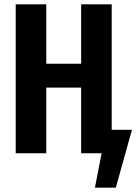

<svg xmlns="http://www.w3.org/2000/svg" viewBox="-20 -712 633 892"><path d="M593 -109 518 160H421L452 0H357V-305H195V0H53V-692H195V-416H357V-692H499V-109Z"/></svg>

Font: Fira Sans Compressed SemiBold
Style: Regular
Weight: 600
Width: 1
Designer: bBox Type GmbH & Carrois Corporate GbR & Edenspiekermann AG
Foundry: bBox Type GmbH & Carrois Corporate GbR & Edenspiekermann AG
Version: Version 4.301